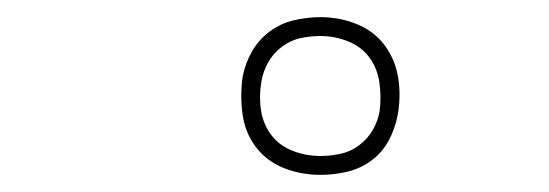

<svg xmlns="http://www.w3.org/2000/svg" viewBox="-20 -776 640 224"><path d="M354 -572Q331 -572 311 -580Q291 -588 278.5 -604.5Q266 -621 263 -642.5Q260 -664 263 -686Q266 -702 274 -716Q282 -730 295 -739.5Q308 -749 323.5 -752.5Q339 -756 354 -756Q376 -756 396 -748Q416 -740 428.5 -723.5Q441 -707 444.5 -685.5Q448 -664 444 -642Q441 -626 433.5 -612Q426 -598 413 -588.5Q400 -579 384.5 -575.5Q369 -572 354 -572ZM354 -594Q365 -594 377 -596.5Q389 -599 399 -606.5Q409 -614 415 -624.5Q421 -635 423 -647Q425 -664 422.5 -680.5Q420 -697 410.5 -709.5Q401 -722 385.5 -728Q370 -734 354 -734Q342 -734 330.5 -731.5Q319 -729 309 -721.5Q299 -714 293 -703.5Q287 -693 285 -681Q282 -664 284.5 -647.5Q287 -631 296.5 -618.5Q306 -606 321.5 -600Q337 -594 354 -594Z"/></svg>

Font: Iosevka Curly Slab ThExObl
Style: Regular
Weight: 100
Width: 7
Italic angle: -9°
Monospace: yes
Designer: Belleve Invis
Foundry: Belleve Invis
Version: Version 11.1.0; ttfautohint (v1.8.3)